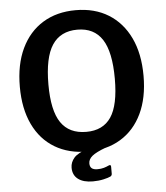

<svg xmlns="http://www.w3.org/2000/svg" viewBox="-60 -805 891 1031"><g transform="rotate(-5 385.0 -290.0)"><path d="M386 10Q283 10 208 -35Q133 -80 92.5 -165Q52 -250 52 -368Q52 -488 93 -574Q134 -660 209 -706Q284 -752 386 -752Q488 -752 562.5 -706Q637 -660 678 -574.5Q719 -489 719 -369Q719 -251 678.5 -166Q638 -81 563 -35.5Q488 10 386 10ZM387 -96Q477 -96 520.5 -160.5Q564 -225 564 -367Q564 -512 520 -579.5Q476 -647 386 -647Q295 -647 250.5 -579.5Q206 -512 206 -367Q206 -226 250.5 -161Q295 -96 387 -96ZM291 89Q291 60 311.5 36Q332 12 392 -7L484 -3Q430 17 409 34.5Q388 52 388 74Q388 92 398 100.5Q408 109 429 109Q449 109 464 104.5Q479 100 489 95Q503 88 503 102V140Q503 149 495 154Q483 160 456.5 166Q430 172 399 172Q348 172 319.5 150.5Q291 129 291 89Z"/></g></svg>

Font: Libre Franklin Thin SemiBold
Style: Regular
Weight: 600
Version: Version 3.000